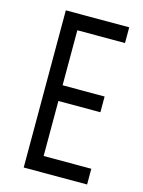

<svg xmlns="http://www.w3.org/2000/svg" viewBox="-114 -818 660 885"><g transform="rotate(15 216.0 -375.0)"><path d="M390.5 -750V-675H163V-412.5H363.5V-337.5H163V-75H390.5V0H88V-750Z"/></g></svg>

Font: Mohave Light
Style: Regular
Weight: 400
Version: Version 2.003